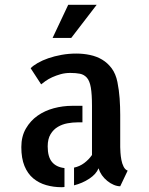

<svg xmlns="http://www.w3.org/2000/svg" viewBox="-20 -779 626 804"><path d="M179.7 -166Q179.7 -122.1 197.8 -100.6Q215.8 -79.1 250 -75.2V3.9Q246.1 4.9 237.3 4.9Q204.1 4.9 173.3 -3.9Q142.6 -12.7 119.1 -32.2Q95.7 -51.8 82.5 -84Q69.3 -116.2 69.3 -163.1Q69.3 -208 88.4 -240.7Q107.4 -273.4 137.2 -294.4Q167 -315.4 205.1 -325.7Q243.2 -335.9 282.2 -335.9H325.2V-266.6H303.7Q284.2 -266.6 262.7 -262.7Q241.2 -258.8 222.7 -248Q204.1 -237.3 191.9 -217.3Q179.7 -197.3 179.7 -166ZM483.4 -163.1Q483.4 -155.3 484.4 -140.1Q485.4 -125 488.3 -109.4Q491.2 -93.8 497.6 -81.1Q503.9 -68.4 514.6 -64.5L483.4 1Q470.7 1 456.5 -4.9Q442.4 -10.7 429.2 -21.5Q416 -32.2 406.7 -45.4Q397.5 -58.6 392.6 -74.2Q382.8 -49.8 354 -30.8Q325.2 -11.7 290 -2.9V-77.1Q313.5 -82 332.5 -96.2Q351.6 -110.4 365.2 -129.9V-335.9Q365.2 -383.8 360.4 -412.1Q355.5 -440.4 343.8 -453.6Q332 -466.8 314.9 -470.2Q297.9 -473.6 274.4 -473.6Q252.9 -473.6 233.9 -468.3Q214.8 -462.9 198.7 -455.6Q182.6 -448.2 170.4 -439.5Q158.2 -430.7 152.3 -425.8L108.4 -493.2Q118.2 -503.9 137.7 -515.1Q157.2 -526.4 182.6 -535.2Q208 -543.9 237.8 -549.3Q267.6 -554.7 299.8 -554.7Q329.1 -554.7 356.9 -548.8Q384.8 -543 407.7 -529.3Q430.7 -515.6 447.8 -492.7Q464.8 -469.7 471.7 -435.5Q478.5 -401.4 481 -366.7Q483.4 -332 483.4 -297.9V-170.9ZM384.8 -758.8 278.3 -620.1H200.2L265.6 -758.8Z"/></svg>

Font: Allerta
Style: Stencil
Weight: 400
Designer: Matt McInerney
Foundry: Matt McInerney
Version: Version 1.0